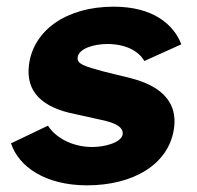

<svg xmlns="http://www.w3.org/2000/svg" viewBox="-20 -546 591 576"><path d="M241 10C380 10 487 -53 502 -161C509 -210 497 -279 374 -311L289 -332C234 -347 210 -354 213 -374C216 -400 261 -414 302 -414C357 -414 396 -393 413 -363L524 -413C501 -473 439 -526 321 -526C178 -526 80 -454 67 -352C56 -269 109 -223 204 -204L281 -187C320 -179 351 -167 348 -143C344 -118 294 -105 257 -105C190 -105 142 -139 124 -169L13 -116C36 -46 116 10 241 10Z"/></svg>

Font: United Sans ExtraBold
Style: Italic
Weight: 800
Italic angle: -8°
Designer: Pablo Impallari, Rodrigo Fuenzalida (Modified by Dan O. Williams)
Version: Version 1.000;PS 001.000;hotconv 1.0.88;makeotf.lib2.5.64775